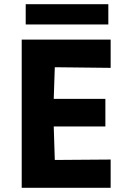

<svg xmlns="http://www.w3.org/2000/svg" viewBox="-20 -891 591 911"><path d="M83 0V-703H505V-569L240 -572L235 -422H480V-291H235L240 -132L505 -134V0ZM102 -775V-871H494V-775Z"/></svg>

Font: Ruda SemiBold
Style: Bold
Weight: 900
Designer: Mariela Monsalve and Angelina Sanchez
Foundry: Mariela Monsalve and Angelina Sanchez
Version: Version 2.000